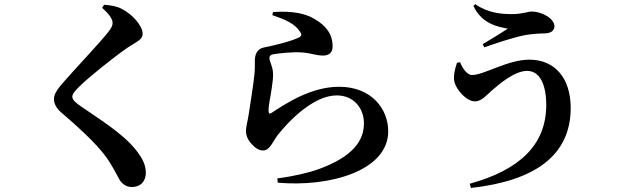

<svg xmlns="http://www.w3.org/2000/svg" viewBox="-20 -842 3040 938"><path d="M622.9 71.6C674.9 71.6 692.5 34.9 692.5 2.8C692.5 -31.5 679.9 -64 645.4 -107.7C577 -193.8 465 -259.3 369.2 -326.8C348.4 -341.5 333.3 -354.9 333.3 -369.4C333.3 -381.8 342.7 -394.8 369 -420.6C411.5 -462.6 529.8 -558.2 602.8 -609C646.2 -638.4 676.9 -646.4 676.9 -677.8C676.9 -713.1 630.1 -771.4 572.7 -799.8C548.4 -812 519.5 -816.3 488.6 -818.7L479.2 -803.8C507.7 -777.7 530.1 -751.9 530.1 -730.4C530.1 -716.4 524.1 -705.2 509 -685.7C470.2 -635 326.3 -484.5 273 -420.2C252.4 -395.3 243.6 -376.5 243.6 -356.2C243.6 -336.8 255.4 -312.4 279.9 -291.9C397.1 -191.5 475.1 -114.5 514.2 -51.9C540.7 -8.7 551.9 14.4 564.1 36.3C575.7 55.3 596.3 71.6 622.9 71.6Z M1334.8 29.5 1337 50.4C1587.9 73.1 1876.6 -6.4 1876.6 -200.8C1876.6 -308.3 1796.7 -418.1 1636.3 -418.1C1499.8 -418.1 1375.8 -336.1 1305.4 -289.7C1297.4 -284.9 1292.9 -286.7 1292.2 -297.7C1290.7 -327.7 1302.1 -368.6 1307 -407.8C1311.2 -440.2 1315.7 -461.2 1313.5 -490C1311.3 -518.4 1296.2 -543 1296.2 -558.6C1296.2 -566.7 1300.5 -574.9 1318.4 -577.4C1343.4 -581.5 1408.6 -589.1 1456.2 -585.8C1500.9 -582.2 1524.5 -570.6 1558.2 -570.6C1591.2 -570.6 1604.9 -588.2 1604.9 -615.9C1604.9 -674.4 1573.1 -717.4 1515.6 -749.8C1475.3 -774.1 1413.5 -790.1 1314 -783.2L1310.4 -768C1371.6 -747.1 1419.7 -727.6 1445.7 -687.2C1454.9 -674.8 1453.7 -666.2 1442 -659.8C1408.5 -641.7 1314.6 -618.5 1271.3 -610.5C1235.9 -605.2 1225 -573.7 1225 -547.4C1225 -521.6 1225.6 -504.7 1222.7 -476C1218.1 -428.6 1202 -329.8 1195 -283.1C1188.7 -244.4 1181.7 -222.1 1181.7 -202.7C1181.7 -179.9 1190.4 -159.1 1208.2 -139.6C1226.9 -118.2 1245.6 -106.9 1264.8 -106.9C1298.2 -106.9 1311 -147.5 1336.3 -181.8C1393.4 -253.7 1512.8 -375.9 1624.8 -375.9C1710.8 -375.9 1758 -310.5 1758 -240C1758 -158.4 1709 -78.1 1536.5 -15.6C1490.5 1.3 1413 19.8 1334.8 29.5Z M2274.7 55.6 2280.8 76.2C2590.8 41.9 2768.1 -81.1 2768.1 -314.6C2768.1 -460.6 2690.4 -550.5 2566.4 -550.5C2459.8 -550.5 2345.2 -475.5 2285.6 -475.5C2262.6 -475.5 2238.1 -509.3 2227.8 -538.3L2212.5 -535.2C2202.3 -505.3 2192.8 -466.3 2200.6 -439.7C2211.6 -401.6 2258.7 -346.7 2300.9 -346.7C2332.4 -346.7 2358.3 -378.1 2380.8 -398.1C2420.9 -433.2 2495 -495.7 2554.8 -495.7C2617.1 -495.7 2648.6 -429.5 2648.6 -329C2648.6 -131 2513.2 -9.9 2274.7 55.6ZM2338.2 -626.3 2346 -610.7C2394.3 -627.3 2487.2 -660.1 2547.8 -670.8C2576.5 -676.1 2617.5 -678.6 2640.2 -678.8C2673.3 -679.1 2688.7 -694.1 2688.7 -713.1C2688.7 -751.9 2626.2 -785.7 2577.7 -785.7C2559.5 -785.7 2532 -773.1 2481.3 -773.1C2430.1 -773.1 2363.1 -778.3 2301.9 -821.7L2292.6 -813.2C2334.8 -723.2 2416.2 -710.4 2461 -702C2432.7 -683 2378.3 -650.1 2338.2 -626.3Z"/></svg>

Font: Source Han Serif CN VF
Style: Regular
Weight: 250
Designer: Ryoko NISHIZUKA 西塚涼子 (kana & ideographs); Frank Grießhammer (Latin, Greek & Cyrillic); Wenlong ZHANG 张文龙 (bopomofo); San
Foundry: Adobe
Version: Version 2.002;hotconv 1.1.0;makeotfexe 2.6.0